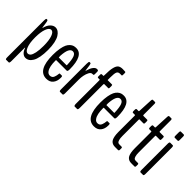

<svg xmlns="http://www.w3.org/2000/svg" viewBox="-19 -1387 2246 2246"><g transform="rotate(45 1104.5 -264.0)"><path d="M187.5 -49.8Q207.5 -49.8 222.4 -67.1Q237.3 -84.5 247.1 -129.6Q256.8 -174.8 256.8 -245.1Q256.8 -337.4 237.5 -389.6Q218.3 -441.9 187.5 -441.9Q155.8 -441.9 135.7 -387.7Q115.7 -333.5 115.7 -245.1Q115.7 -153.8 136 -101.8Q156.2 -49.8 187.5 -49.8ZM60.5 180.2Q49.3 180.2 49.3 147.5V-460Q49.3 -492.2 59.6 -492.2H69.3Q80.6 -492.2 85.4 -456.1Q94.7 -391.1 94.7 -388.7Q95.7 -383.3 97.2 -383.3Q98.6 -383.3 100.1 -387.2Q114.3 -442.4 142.8 -469.7Q171.4 -497.1 203.1 -497.1Q227.5 -497.1 249 -482.7Q270.5 -468.3 288.3 -439.7Q306.2 -411.1 316.7 -361.8Q327.1 -312.5 327.1 -248.5Q327.1 -180.7 317.4 -130.4Q307.6 -80.1 290.3 -51Q272.9 -22 251.5 -8.3Q230 5.4 203.6 5.4Q177.7 5.4 155.5 -14.9Q133.3 -35.2 120.6 -73.7Q119.6 -76.2 117.7 -76.2Q115.7 -76.2 115.7 -70.8V147.5Q115.7 180.2 104 180.2Z M477.5 -274.4H607.4Q608.4 -274.4 608.4 -283.2Q605.5 -365.7 590.3 -404.1Q575.2 -442.4 543.5 -442.4Q484.4 -442.4 476.1 -300.8Q476.1 -274.4 477.5 -274.4ZM662.6 -120.1Q662.6 -65.9 634 -30.3Q605.5 5.4 549.3 5.4Q406.2 5.4 406.2 -246.1Q406.2 -308.1 414.8 -354.7Q423.3 -401.4 436.5 -428Q449.7 -454.6 468.8 -470.9Q487.8 -487.3 505.6 -492.4Q523.4 -497.6 544.4 -497.6Q666.5 -497.6 666.5 -266.1Q666.5 -231 651.9 -231H479Q475.6 -231 475.6 -220.7Q475.6 -172.4 482.9 -135.3Q490.2 -98.1 508.1 -74Q525.9 -49.8 552.2 -49.8Q570.3 -49.8 582.8 -58.3Q595.2 -66.9 601.3 -83Q607.4 -99.1 609.6 -110.6Q611.8 -122.1 613.8 -140.1Q614.7 -149.9 620.1 -149.9H653.3Q662.6 -149.9 662.6 -129.9Z M772 0Q759.8 0 759.8 -31.2V-453.6Q759.8 -491.2 769.5 -491.2H783.2Q788.6 -491.2 791.5 -484.4Q794.4 -477.5 797.4 -460L806.2 -392.6Q808.1 -384.3 809.6 -384.3Q811.5 -384.3 812.5 -392.6Q825.7 -440.9 845.9 -467.8Q866.2 -494.6 888.2 -495.1H896Q906.2 -495.1 910.2 -489.7Q914.1 -484.4 914.1 -471.7V-436.5Q914.1 -424.8 912.1 -421.1Q910.2 -417.5 904.3 -417.5Q886.2 -416.5 883.3 -415.5Q865.7 -411.6 852.3 -385Q838.9 -358.4 832.5 -325.4Q826.2 -292.5 826.2 -261.7V-31.2Q826.2 0 814.5 0Z M1014.6 0Q1009.3 0 1005.6 -8.5Q1002 -17.1 1002 -32.2V-416.5Q1002 -430.2 998.5 -430.2H973.6Q967.8 -430.2 964.8 -433.6Q961.9 -437 961.9 -447.8V-472.2Q961.9 -491.2 973.6 -491.2H998.5Q1002 -491.2 1002 -507.3Q1002 -589.8 1013.2 -634Q1024.4 -678.2 1045.2 -693.1Q1065.9 -708 1103 -708Q1132.8 -708 1142.6 -706.1Q1146 -705.6 1147.7 -704.8Q1149.4 -704.1 1151.1 -700.4Q1152.8 -696.8 1152.8 -690.4V-666Q1152.8 -646.5 1146.5 -646.5H1118.2Q1088.9 -646.5 1078.6 -623.8Q1068.4 -601.1 1068.4 -535.6V-494.1Q1068.4 -491.2 1069.8 -491.2H1138.7Q1144.5 -491.2 1147 -487.8Q1149.4 -484.4 1149.4 -474.1V-447.8Q1149.4 -437.5 1147 -433.8Q1144.5 -430.2 1138.7 -430.2H1072.8Q1068.4 -430.2 1068.4 -416.5V-32.2Q1068.4 0 1056.2 0Z M1265.1 -274.4H1395Q1396 -274.4 1396 -283.2Q1393.1 -365.7 1377.9 -404.1Q1362.8 -442.4 1331.1 -442.4Q1272 -442.4 1263.7 -300.8Q1263.7 -274.4 1265.1 -274.4ZM1450.2 -120.1Q1450.2 -65.9 1421.6 -30.3Q1393.1 5.4 1336.9 5.4Q1193.8 5.4 1193.8 -246.1Q1193.8 -308.1 1202.4 -354.7Q1210.9 -401.4 1224.1 -428Q1237.3 -454.6 1256.3 -470.9Q1275.4 -487.3 1293.2 -492.4Q1311 -497.6 1332 -497.6Q1454.1 -497.6 1454.1 -266.1Q1454.1 -231 1439.5 -231H1266.6Q1263.2 -231 1263.2 -220.7Q1263.2 -172.4 1270.5 -135.3Q1277.8 -98.1 1295.7 -74Q1313.5 -49.8 1339.8 -49.8Q1357.9 -49.8 1370.4 -58.3Q1382.8 -66.9 1388.9 -83Q1395 -99.1 1397.2 -110.6Q1399.4 -122.1 1401.4 -140.1Q1402.3 -149.9 1407.7 -149.9H1440.9Q1450.2 -149.9 1450.2 -129.9Z M1686.5 1Q1668.5 1 1654.8 -2.2Q1641.1 -5.4 1627.7 -15.1Q1614.3 -24.9 1605.7 -41.7Q1597.2 -58.6 1592 -86.7Q1586.9 -114.7 1586.9 -153.3V-420.9Q1586.9 -429.7 1581.5 -429.7H1550.3Q1538.6 -429.7 1538.6 -451.2V-469.7Q1538.6 -491.2 1550.3 -491.2H1581.5Q1586.4 -491.2 1586.9 -504.4L1595.2 -677.2Q1595.7 -702.1 1607.4 -702.1H1641.6Q1647.5 -702.1 1650.4 -697Q1653.3 -691.9 1653.3 -677.2V-504.4Q1653.3 -491.2 1659.2 -491.2H1722.2Q1728 -491.2 1731 -486.8Q1733.9 -482.4 1733.9 -469.7V-451.2Q1733.9 -438.5 1731 -434.1Q1728 -429.7 1722.2 -429.7H1659.2Q1655.8 -429.7 1654.5 -428.2Q1653.3 -426.8 1653.3 -420.9V-153.3Q1653.3 -112.3 1660.4 -89.8Q1667.5 -67.4 1676.5 -61.8Q1685.5 -56.2 1699.7 -56.2H1733.4Q1746.6 -56.2 1746.6 -41.5V-15.6Q1746.6 1 1732.4 1Z M1957 1Q1939 1 1925.3 -2.2Q1911.6 -5.4 1898.2 -15.1Q1884.8 -24.9 1876.2 -41.7Q1867.7 -58.6 1862.5 -86.7Q1857.4 -114.7 1857.4 -153.3V-420.9Q1857.4 -429.7 1852.1 -429.7H1820.8Q1809.1 -429.7 1809.1 -451.2V-469.7Q1809.1 -491.2 1820.8 -491.2H1852.1Q1856.9 -491.2 1857.4 -504.4L1865.7 -677.2Q1866.2 -702.1 1877.9 -702.1H1912.1Q1918 -702.1 1920.9 -697Q1923.8 -691.9 1923.8 -677.2V-504.4Q1923.8 -491.2 1929.7 -491.2H1992.7Q1998.5 -491.2 2001.5 -486.8Q2004.4 -482.4 2004.4 -469.7V-451.2Q2004.4 -438.5 2001.5 -434.1Q1998.5 -429.7 1992.7 -429.7H1929.7Q1926.3 -429.7 1925 -428.2Q1923.8 -426.8 1923.8 -420.9V-153.3Q1923.8 -112.3 1930.9 -89.8Q1938 -67.4 1947 -61.8Q1956.1 -56.2 1970.2 -56.2H2003.9Q2017.1 -56.2 2017.1 -41.5V-15.6Q2017.1 1 2002.9 1Z M2101.1 -569.8Q2095.2 -569.8 2092.3 -575Q2089.4 -580.1 2089.4 -594.7V-645.5Q2089.4 -660.2 2092.3 -665.5Q2095.2 -670.9 2101.1 -670.9H2149.4Q2160.6 -670.9 2160.6 -645.5V-594.7Q2160.6 -580.1 2158 -575Q2155.3 -569.8 2149.4 -569.8ZM2104 0Q2091.8 0 2091.8 -29.8V-461.9Q2091.8 -491.2 2104 -491.2H2146.5Q2158.2 -491.2 2158.2 -461.9V-29.8Q2158.2 0 2146.5 0Z"/></g></svg>

Font: BenchNine
Style: Regular
Weight: 400
Designer: Vernon Adams
Foundry: Vernon Adams
Version: Version 1 ; ttfautohint (v0.92.18-e454-dirty) -l 8 -r 50 -G 